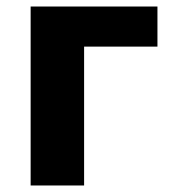

<svg xmlns="http://www.w3.org/2000/svg" viewBox="-20 -569 526 589"><path d="M463 -426H238V0H74V-549H463Z"/></svg>

Font: Noto Sans UI ExtraBold
Style: Regular
Weight: 800
Designer: Monotype Design Team
Foundry: Monotype Imaging Inc.
Version: Version 1.001